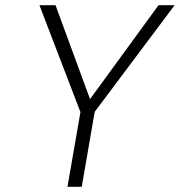

<svg xmlns="http://www.w3.org/2000/svg" viewBox="-20 -720 693 740"><path d="M591 -700H653L345 -289L295 0H240L290 -288L132 -700H194L327 -338Z"/></svg>

Font: Renner* Light
Style: Light Italic
Weight: 300
Italic angle: -10°
Version: Version 003.000 ; ttfautohint (v0.97) -l 8 -r 50 -G 200 -x 1